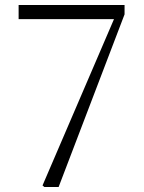

<svg xmlns="http://www.w3.org/2000/svg" viewBox="-20 -743 573 763"><path d="M156 0H213L475 -686V-723H54V-667H433L149 -6Z"/></svg>

Font: Noto Serif TC ExtraLight
Style: Regular
Weight: 200
Designer: Ryoko NISHIZUKA 西塚涼子 (kana & ideographs); Frank Grießhammer (Latin, Greek & Cyrillic); Wenlong ZHANG 张文龙 (bopomofo); San
Foundry: Adobe
Version: Version 2.001;hotconv 1.1.0;makeotfexe 2.6.0